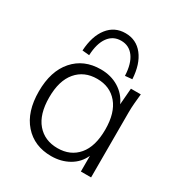

<svg xmlns="http://www.w3.org/2000/svg" viewBox="-174 -861 938 994"><g transform="rotate(30 295.5 -364.0)"><path d="M273 8Q172 8 111.5 -60.5Q51 -129 51 -251Q51 -372 111.5 -441Q172 -510 273 -510Q334 -510 380.5 -481.5Q427 -453 449 -403L457 -501H516Q513 -473 510.5 -444.5Q508 -416 508 -389V0H447V-94Q425 -45 378.5 -18.5Q332 8 273 8ZM281 -44Q358 -44 403 -97Q448 -150 448 -251Q448 -351 403 -404.5Q358 -458 281 -458Q204 -458 158.5 -404.5Q113 -351 113 -251Q113 -150 158.5 -97Q204 -44 281 -44ZM183 -543 141 -547Q146 -635 185.5 -685.5Q225 -736 290 -736Q355 -736 394.5 -685.5Q434 -635 439 -547L397 -543Q394 -614 366 -652.5Q338 -691 290 -691Q242 -691 214 -652.5Q186 -614 183 -543Z"/></g></svg>

Font: Mulish Light
Style: Regular
Weight: 300
Designer: Vernon Adams
Foundry: Vernon Adams
Version: Version 3.603; ttfautohint (v1.8.3)